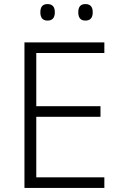

<svg xmlns="http://www.w3.org/2000/svg" viewBox="-20 -922 593 942"><path d="M492 0H100V-714H492V-662H158V-401H473V-349H158V-52H492ZM178 -862Q178 -902 213 -902Q249 -902 249 -862Q249 -821 213 -821Q178 -821 178 -862ZM364 -862Q364 -902 399 -902Q435 -902 435 -862Q435 -821 399 -821Q364 -821 364 -862Z"/></svg>

Font: Noto Sans Canadian Aboriginal Light
Style: Regular
Weight: 300
Designer: Monotype Design Team, Typotheque's Kevin King
Foundry: Monotype Imaging Inc.
Version: Version 2.004; ttfautohint (v1.8.4.7-5d5b)